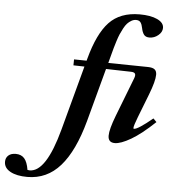

<svg xmlns="http://www.w3.org/2000/svg" viewBox="-331 -782 983 1084"><g transform="rotate(5 160.0 -240.0)"><path d="M-136.2 244.6Q-196.3 244.6 -232.4 224.9Q-268.6 205.1 -268.6 169.9Q-268.6 147.5 -253.4 134Q-238.3 120.6 -211.9 120.6Q-180.7 120.6 -163.1 140.4Q-145.5 160.2 -138.2 205.1Q-132.3 206.5 -125.5 206.5Q-32.7 206.5 33.2 -39.1L131.3 -404.3L68.8 -405.8L69.3 -439.5L140.6 -438.5L143.6 -449.7Q182.1 -593.8 244.1 -659.4Q306.2 -725.1 416.5 -725.1Q479 -725.1 516.6 -707.5Q554.2 -689.9 554.2 -660.2Q554.2 -636.7 532 -618.2Q509.8 -599.6 481.9 -599.6Q460.4 -599.6 450.7 -613Q440.9 -626.5 436.5 -649.4Q432.6 -669.9 424.6 -680.9Q416.5 -691.9 398.9 -691.9Q385.3 -691.9 372.3 -684.3Q359.4 -676.8 349.6 -666.3Q339.8 -655.8 329.8 -637Q319.8 -618.2 313.2 -602.8Q306.6 -587.4 298.8 -562.7Q291 -538.1 286.9 -523.4Q282.7 -508.8 276.4 -484.4L263.7 -436.5L489.3 -433.1Q516.1 -432.6 527.3 -423.1Q538.6 -413.6 538.6 -394Q538.6 -357.4 508.3 -279.3L456.5 -146Q437 -95.7 437 -82.5Q437 -78.6 440.4 -78.6Q462.9 -78.6 544.9 -146.5L563.5 -127.4Q487.3 -55.2 430.2 -22Q373 11.2 339.4 11.2Q301.3 11.2 301.3 -27.8Q301.3 -64 332 -143.6L417 -363.3Q423.8 -381.8 418.7 -389.6Q413.6 -397.5 396 -397.9L253.9 -401.4L172.9 -99.6Q126 73.2 50.5 158.9Q-24.9 244.6 -136.2 244.6Z"/></g></svg>

Font: Elstob ExtraBold
Style: Italic
Weight: 800
Italic angle: -20°
Designer: Peter S. Baker
Version: Version 1.015